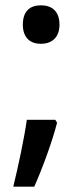

<svg xmlns="http://www.w3.org/2000/svg" viewBox="-20 -572 313 723"><path d="M66 -479C66 -428 96 -407 134 -407C172 -407 204 -428 204 -479C204 -533 172 -552 134 -552C96 -552 66 -533 66 -479ZM195 -110 188 -121H81C71 -50 49 53 30 131H109C141 59 177 -40 195 -110Z"/></svg>

Font: Noto Sans Georgian Medium
Style: Regular
Weight: 500
Designer: Monotype Design Team, Akaki Razmadze
Foundry: Google LLC
Version: Version 2.005